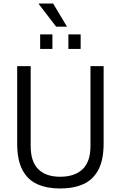

<svg xmlns="http://www.w3.org/2000/svg" viewBox="-20 -1063 689 1095"><path d="M322 12Q247 12 192 -13Q137 -38 107.5 -94.5Q78 -151 78 -245V-686H155V-230Q155 -141 198.5 -98Q242 -55 323 -55Q406 -55 451 -98Q496 -141 496 -230V-686H571V-245Q571 -151 541 -94.5Q511 -38 455.5 -13Q400 12 322 12ZM209 -784V-867H279V-784ZM370 -784V-867H440V-784ZM362 -911H300L201 -1040L202 -1043H283Z"/></svg>

Font: Archivo SemiCondensed Light
Style: Regular
Weight: 300
Width: 4
Designer: Hector Gatti
Foundry: Omnibus-Type
Version: Version 2.001